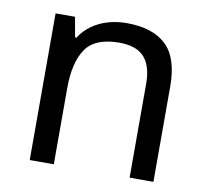

<svg xmlns="http://www.w3.org/2000/svg" viewBox="-66 -619 750 691"><g transform="rotate(10 309.0 -273.0)"><path d="M343 -546Q439 -546 488 -499.5Q537 -453 537 -349V0H450V-343Q450 -408 421 -440Q392 -472 330 -472Q241 -472 207 -422Q173 -372 173 -278V0H85V-536H156L169 -463H174Q192 -491 218.5 -509.5Q245 -528 277 -537Q309 -546 343 -546Z"/></g></svg>

Font: binaryhoriontal115
Style: Book
Weight: 400
Designer: Jelle Bosma - Monotype Design Team
Foundry: Monotype Imaging Inc.
Version: Version 2.003